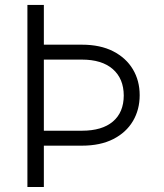

<svg xmlns="http://www.w3.org/2000/svg" viewBox="-20 -747 657 767"><path d="M89.5 -727.3H155.2V-568.5H307.2Q380.7 -568.5 432.2 -542.1Q483.7 -515.6 510.8 -470.2Q538 -424.7 538 -366.8Q538 -308.9 511 -263.3Q484 -217.7 432.5 -191.4Q381 -165.1 307.2 -165.1H155.2V0H89.5ZM155.2 -224.8H307.2Q387.8 -224.8 430.9 -261.4Q474.1 -297.9 474.4 -365.4Q474.1 -432.9 430.6 -470.9Q387.1 -508.9 307.2 -508.9H155.2Z"/></svg>

Font: Inter Zeller Light
Style: Regular
Weight: 300
Designer: Rasmus Andersson; Joe Bland
Foundry: zeller
Version: Version 3.015;git-dec3a8cb1